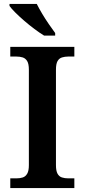

<svg xmlns="http://www.w3.org/2000/svg" viewBox="-20 -951 428 971"><path d="M32 0V-49H63Q81 -49 95 -53.5Q109 -58 117.5 -72.5Q126 -87 126 -116V-598Q126 -628 117.5 -642Q109 -656 95 -660.5Q81 -665 63 -665H32V-714H356V-665H325Q308 -665 293.5 -660.5Q279 -656 271 -642Q263 -628 263 -598V-116Q263 -87 271 -72.5Q279 -58 293.5 -53.5Q308 -49 325 -49H356V0ZM203 -771Q180 -785 154 -804.5Q128 -824 102.5 -846Q77 -868 57 -888Q37 -908 28 -921V-931H166Q177 -909 193 -882Q209 -855 227 -829Q245 -803 259 -784V-771Z"/></svg>

Font: Noto Serif Armenian SemiBold
Style: Regular
Weight: 600
Version: Version 2.007